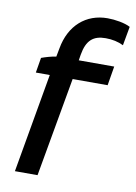

<svg xmlns="http://www.w3.org/2000/svg" viewBox="-82 -772 586 827"><g transform="rotate(10 210.5 -359.0)"><path d="M68 -500 57 -434H118L42 0H141L218 -434H371L385 -518H230L234 -543C245 -608 274 -632 328 -632C357 -632 384 -626 406 -615L421 -698C397 -711 354 -718 321 -718C227 -718 157 -657 139 -554L132 -517C111 -514 87 -507 68 -500Z"/></g></svg>

Font: Fixel Display Medium
Style: Italic
Weight: 500
Italic angle: -10°
Designer: AlfaBravo + MacPaw
Foundry: Kyrylo Tkachov, Marchela Mozhyna, Serhii Makarenko, Maria Weinstein, Zakhar Kryvoshyya
Version: Version 1.210;Glyphs 3.2 (3217)